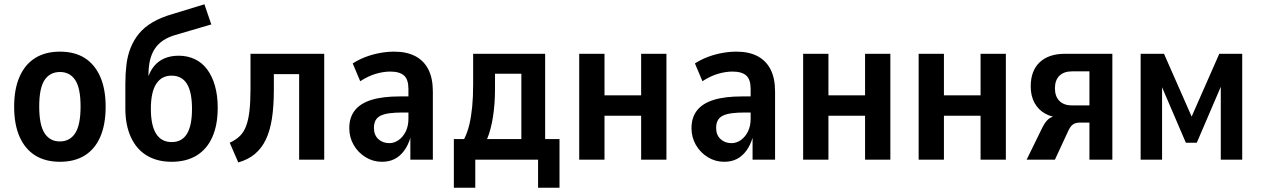

<svg xmlns="http://www.w3.org/2000/svg" viewBox="-20 -745 5883 896"><path d="M260 10Q192 10 144.5 -19.5Q97 -49 71.5 -106.5Q46 -164 46 -247Q46 -330 71.5 -387.5Q97 -445 144.5 -474.5Q192 -504 260 -504Q328 -504 375 -474.5Q422 -445 447.5 -387.5Q473 -330 473 -247Q473 -164 448 -106.5Q423 -49 375.5 -19.5Q328 10 260 10ZM259 -85Q306 -85 331 -123.5Q356 -162 356 -248Q356 -334 331 -371.5Q306 -409 260 -409Q213 -409 188 -371.5Q163 -334 163 -248Q163 -162 188 -123.5Q213 -85 259 -85Z M781 10Q714 10 665.5 -19Q617 -48 591 -104.5Q565 -161 565 -238V-353Q565 -401 570 -443Q575 -485 589.5 -521.5Q604 -558 628.5 -588Q653 -618 692 -641Q731 -664 787 -680L934 -725L966 -631L796 -581Q732 -562 702.5 -517.5Q673 -473 673 -397V-380H670Q680 -414 700 -437.5Q720 -461 748.5 -473Q777 -485 814 -485Q855 -485 889 -469Q923 -453 946.5 -421.5Q970 -390 983 -345Q996 -300 996 -242Q996 -161 970.5 -104.5Q945 -48 897 -19Q849 10 781 10ZM781 -82Q829 -82 852.5 -120.5Q876 -159 876 -237Q876 -315 852.5 -353.5Q829 -392 780 -392Q734 -392 709 -353.5Q684 -315 684 -237Q684 -160 708.5 -121Q733 -82 781 -82Z M1092 13 1052 -79Q1081 -92 1100 -111Q1119 -130 1129.5 -159.5Q1140 -189 1144.5 -231Q1149 -273 1149 -331V-494H1493V0H1376V-399H1258V-327Q1258 -249 1249 -191.5Q1240 -134 1220.5 -93.5Q1201 -53 1169.5 -26.5Q1138 0 1092 13Z M1762 10Q1721 10 1686 -11.5Q1651 -33 1630.5 -68.5Q1610 -104 1610 -147Q1610 -197 1636 -230Q1662 -263 1714 -279Q1766 -295 1845 -295H1900V-220H1861Q1823 -220 1797.5 -216.5Q1772 -213 1756 -205Q1740 -197 1732.5 -183Q1725 -169 1725 -148Q1725 -115 1745.5 -96Q1766 -77 1797 -77Q1820 -77 1840.5 -91.5Q1861 -106 1873.5 -131.5Q1886 -157 1886 -190V-330Q1886 -374 1865.5 -392.5Q1845 -411 1801 -411Q1769 -411 1733.5 -400.5Q1698 -390 1661 -366L1626 -449Q1654 -467 1685.5 -479Q1717 -491 1751.5 -497.5Q1786 -504 1820 -504Q1878 -504 1918 -483Q1958 -462 1979 -421Q2000 -380 2000 -317V0H1895V-102Q1885 -68 1866.5 -42.5Q1848 -17 1822.5 -3.5Q1797 10 1762 10Z M2098 131V-96H2146Q2162 -128 2170.5 -164.5Q2179 -201 2183.5 -246.5Q2188 -292 2188 -352V-494H2524V-96H2591V131H2491V0H2198V131ZM2253 -96H2413V-401H2290V-327Q2290 -260 2280.5 -199.5Q2271 -139 2253 -96Z M2683 0V-494H2801V-300H2972V-494H3090V0H2972V-205H2801V0Z M3359 10Q3318 10 3283 -11.5Q3248 -33 3227.5 -68.5Q3207 -104 3207 -147Q3207 -197 3233 -230Q3259 -263 3311 -279Q3363 -295 3442 -295H3497V-220H3458Q3420 -220 3394.5 -216.5Q3369 -213 3353 -205Q3337 -197 3329.5 -183Q3322 -169 3322 -148Q3322 -115 3342.5 -96Q3363 -77 3394 -77Q3417 -77 3437.5 -91.5Q3458 -106 3470.5 -131.5Q3483 -157 3483 -190V-330Q3483 -374 3462.5 -392.5Q3442 -411 3398 -411Q3366 -411 3330.5 -400.5Q3295 -390 3258 -366L3223 -449Q3251 -467 3282.5 -479Q3314 -491 3348.5 -497.5Q3383 -504 3417 -504Q3475 -504 3515 -483Q3555 -462 3576 -421Q3597 -380 3597 -317V0H3492V-102Q3482 -68 3463.5 -42.5Q3445 -17 3419.5 -3.5Q3394 10 3359 10Z M3728 0V-494H3846V-300H4017V-494H4135V0H4017V-205H3846V0Z M4267 0V-494H4385V-300H4556V-494H4674V0H4556V-205H4385V0Z M4771 0 4843 -147Q4857 -176 4873 -189.5Q4889 -203 4913 -203H4930L4929 -196Q4890 -197 4858 -214.5Q4826 -232 4808 -264.5Q4790 -297 4790 -342Q4790 -415 4832 -454.5Q4874 -494 4950 -494H5171V0H5064V-173H5022Q5001 -173 4989 -165.5Q4977 -158 4967 -138L4903 0ZM4983 -253H5064V-412H4983Q4945 -412 4924 -391.5Q4903 -371 4903 -333Q4903 -295 4924 -274Q4945 -253 4983 -253Z M5303 0V-494H5412L5541 -201L5670 -494H5777V0H5677V-368H5689L5565 -79H5514L5390 -368H5403V0Z"/></svg>

Font: Nunito Sans 10pt Condensed
Style: Bold
Weight: 700
Width: 3
Designer: Vernon Adams
Foundry: Vernon Adams
Version: Version 3.101;gftools[0.9.27]